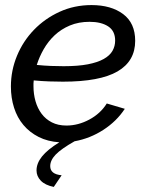

<svg xmlns="http://www.w3.org/2000/svg" viewBox="-20 -551 579 757"><path d="M192 186Q158 179 141 161.5Q124 144 124 121Q124 93 145.5 66Q167 39 214 10Q168 7 132.5 -11Q97 -29 72.5 -58Q48 -87 35.5 -126Q23 -165 23 -210Q23 -273 47 -331Q71 -389 114 -433.5Q157 -478 215 -504.5Q273 -531 341 -531Q418 -531 465.5 -495.5Q513 -460 513 -390Q513 -310 443.5 -269.5Q374 -229 228 -229Q204 -229 174.5 -230Q145 -231 113 -234Q112 -228 112 -222Q112 -216 112 -211Q112 -180 120 -152Q128 -124 144 -102.5Q160 -81 184.5 -68.5Q209 -56 242 -56Q288 -56 332 -79.5Q376 -103 401 -143L472 -122Q440 -73 387.5 -39Q335 -5 274 6Q221 36 199.5 58.5Q178 81 178 104Q178 136 223 140ZM333 -465Q290 -465 255.5 -450.5Q221 -436 195.5 -412Q170 -388 152.5 -357.5Q135 -327 125 -295Q155 -292 181.5 -291Q208 -290 231 -290Q288 -290 326.5 -297.5Q365 -305 389 -318.5Q413 -332 423.5 -350.5Q434 -369 434 -391Q434 -429 406.5 -447Q379 -465 333 -465Z"/></svg>

Font: PTCRaleway Medium
Style: Italic
Weight: 500
Italic angle: -12°
Designer: Matt McInerney, Pablo Impallari, Rodrigo Fuenzalida
Foundry: Matt McInerney, Pablo Impallari, Rodrigo Fuenzalida
Version: Version 3.000g; ttfautohint (v1.5) -l 8 -r 28 -G 28 -x 14 -D